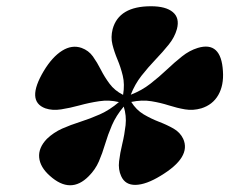

<svg xmlns="http://www.w3.org/2000/svg" viewBox="-20 -794 716 599"><path d="M257 -244.5Q200.5 -187 135.5 -245.5Q105 -272.5 102.2 -302.8Q99.5 -333 126.5 -361Q147.5 -381 174 -392.8Q200.5 -404.5 230.5 -414Q260.5 -423.5 291.5 -437.2Q322.5 -451 351 -475.5Q320.5 -483 289.2 -478.2Q258 -473.5 228 -465.2Q198 -457 170.8 -452.8Q143.5 -448.5 121.5 -456Q60.5 -478.5 116.5 -572.5Q143 -616.5 173.8 -635.8Q204.5 -655 234.5 -644.5Q256.5 -636.5 269.8 -618Q283 -599.5 294.5 -576.8Q306 -554 321.8 -532.8Q337.5 -511.5 364 -498Q369.5 -531 363 -557.8Q356.5 -584.5 346.5 -608.2Q336.5 -632 330.8 -655Q325 -678 331.5 -703.5Q351 -774.5 451 -774.5Q497.5 -774.5 519.2 -756.2Q541 -738 532 -703.5Q525 -678 506.5 -655Q488 -632 465.2 -608.2Q442.5 -584.5 421.5 -557.8Q400.5 -531 388 -498.5Q422 -511.5 449.2 -532.8Q476.5 -554 500.5 -576.8Q524.5 -599.5 547.8 -618Q571 -636.5 597 -644.5Q670 -666.5 675.5 -572Q678.5 -528 661 -497.5Q643.5 -467 608 -456Q582 -448.5 557.2 -452.8Q532.5 -457 506.8 -465.2Q481 -473.5 452.2 -478.2Q423.5 -483 389.5 -476Q405 -451 428.2 -437.2Q451.5 -423.5 476.2 -414Q501 -404.5 521.5 -392.8Q542 -381 551.5 -361Q577.5 -303.5 481 -245.5Q436 -218 403.2 -217.2Q370.5 -216.5 358 -244.5Q348.5 -265 351.5 -290.8Q354.5 -316.5 361.5 -345.2Q368.5 -374 371.8 -403.5Q375 -433 366 -461.5Q342 -433 329.2 -403.2Q316.5 -373.5 308 -344.8Q299.5 -316 288.5 -290.5Q277.5 -265 257 -244.5ZM371.5 -481.5V-482Z"/></svg>

Font: Fraunces 9pt S050 Black
Style: Italic
Weight: 900
Italic angle: -16°
Version: Version 1.000; ttfautohint (v1.8.3)